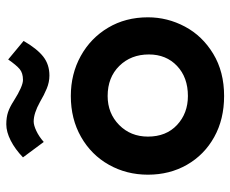

<svg xmlns="http://www.w3.org/2000/svg" viewBox="-81 -639 732 610"><g transform="rotate(-90 285.0 -334.0)"><path d="M35 -230Q35 -298 66.5 -354Q98 -410 155 -442.5Q212 -475 285 -475Q355 -475 412 -443.5Q469 -412 502 -356.5Q535 -301 535 -230Q535 -168 505.5 -112.5Q476 -57 419 -22.5Q362 12 285 12Q211 12 154.5 -19.5Q98 -51 66.5 -106Q35 -161 35 -230ZM417 -227Q417 -284 380.5 -321Q344 -358 285 -358Q230 -358 193 -321.5Q156 -285 156 -230Q156 -172 193 -137.5Q230 -103 285 -103Q344 -103 380.5 -137.5Q417 -172 417 -227ZM204 -593Q192 -593 174 -584.5Q156 -576 139 -561L90 -627Q116 -652 143.5 -666Q171 -680 195 -680Q217 -680 233.5 -674.5Q250 -669 270 -656Q316 -627 336 -627Q358 -627 370.5 -637.5Q383 -648 401 -674L460 -625Q435 -582 410 -562.5Q385 -543 350 -543Q329 -543 308.5 -551.5Q288 -560 266 -573Q230 -593 204 -593Z"/></g></svg>

Font: Aoboshi One
Style: Regular
Weight: 400
Designer: IKIMOJI
Foundry: Natsumi Matsuba
Version: Version 1.000; ttfautohint (v1.8.3)